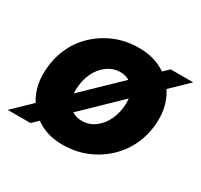

<svg xmlns="http://www.w3.org/2000/svg" viewBox="-138 -657 856 817"><g transform="rotate(30 289.5 -248.0)"><path d="M-23 0 491 -496H602L89 0ZM252 12Q185 12 135 -17.5Q85 -47 57.5 -98Q30 -149 31 -213Q32 -276 54.5 -330Q77 -384 118 -423.5Q159 -463 213 -485.5Q267 -508 330 -508Q397 -508 447.5 -479.5Q498 -451 526.5 -400Q555 -349 554 -283Q553 -221 530 -167Q507 -113 465.5 -73Q424 -33 370 -10.5Q316 12 252 12ZM272 -117Q308 -117 336.5 -138Q365 -159 382 -195Q399 -231 400 -277Q400 -310 389 -332.5Q378 -355 358 -367Q338 -379 313 -379Q278 -379 249 -358Q220 -337 203 -301Q186 -265 185 -219Q184 -187 195.5 -164Q207 -141 227 -129Q247 -117 272 -117Z"/></g></svg>

Font: DM Sans 28pt Black
Style: Italic
Weight: 900
Italic angle: -10°
Version: Version 4.004;gftools[0.9.30]